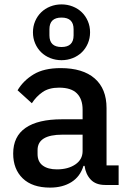

<svg xmlns="http://www.w3.org/2000/svg" viewBox="-20 -842 589 874"><path d="M459 0Q416 0 393 -24.5Q370 -49 365 -87H360Q345 -38 305 -13Q265 12 208 12Q127 12 83.5 -30Q40 -72 40 -143Q40 -221 96.5 -260Q153 -299 262 -299H356V-343Q356 -391 330 -417Q304 -443 249 -443Q203 -443 174 -423Q145 -403 125 -372L60 -431Q86 -475 133 -503.5Q180 -532 256 -532Q357 -532 411 -485Q465 -438 465 -350V-89H520V0ZM239 -71Q290 -71 323 -93.5Q356 -116 356 -154V-229H264Q151 -229 151 -159V-141Q151 -106 174.5 -88.5Q198 -71 239 -71ZM260 -568Q233 -568 209 -577.5Q185 -587 167.5 -604Q150 -621 140 -644.5Q130 -668 130 -695Q130 -722 140 -745.5Q150 -769 167.5 -786Q185 -803 209 -812.5Q233 -822 260 -822Q287 -822 311 -812.5Q335 -803 352.5 -786Q370 -769 380 -745.5Q390 -722 390 -695Q390 -668 380 -644.5Q370 -621 352.5 -604Q335 -587 311 -577.5Q287 -568 260 -568ZM260 -628Q315 -628 315 -681V-709Q315 -762 260 -762Q205 -762 205 -709V-681Q205 -628 260 -628Z"/></svg>

Font: IBM Plex Sans Thai Medium
Style: Regular
Weight: 500
Designer: Mike Abbink, Paul van der Laan, Pieter van Rosmalen, Ben Mitchell, Mark Frömberg
Foundry: Bold Monday
Version: Version 1.1